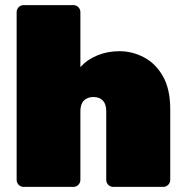

<svg xmlns="http://www.w3.org/2000/svg" viewBox="-20 -730 725 750"><path d="M72 0Q61 0 53 -8Q45 -16 45 -27V-683Q45 -694 53 -702Q61 -710 72 -710H267Q278 -710 286 -702Q294 -694 294 -683V-468Q320 -497 360 -513.5Q400 -530 446 -530Q497 -530 542.5 -506Q588 -482 616.5 -432Q645 -382 645 -303V-27Q645 -16 637 -8Q629 0 618 0H422Q411 0 403 -8Q395 -16 395 -27V-296Q395 -323 382 -337Q369 -351 345 -351Q321 -351 307.5 -337Q294 -323 294 -296V-27Q294 -16 286 -8Q278 0 267 0Z"/></svg>

Font: Rubik Black
Style: Regular
Weight: 900
Designer: Hubert and Fischer
Foundry: Hubert and Fischer
Version: Version 2.300;gftools[0.9.30]